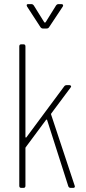

<svg xmlns="http://www.w3.org/2000/svg" viewBox="-20 -916 419 936"><path d="M74 -10V-690Q74 -700 84 -700H94Q104 -700 104 -690V-248Q104 -246 106 -245.5Q108 -245 109 -247L293 -495Q297 -501 306 -501H318Q324 -501 326 -497Q328 -493 324 -489L230 -363Q228 -360 229 -358L344 -11L345 -7Q345 0 336 0H325Q316 0 313 -8L210 -330Q209 -336 204 -331L106 -199Q104 -197 104 -194V-10Q104 0 94 0H84Q74 0 74 -10ZM110 -890Q110 -896 118 -896H133Q140 -896 145 -889L196 -807Q197 -806 199 -806Q201 -806 202 -807L253 -889Q258 -896 265 -896H279Q285 -896 287 -892.5Q289 -889 286 -884L219 -783Q215 -777 207 -777H189Q182 -777 177 -784L112 -884Q110 -888 110 -890Z"/></svg>

Font: Barlow Condensed Thin
Style: Regular
Weight: 250
Width: 3
Designer: Jeremy Tribby
Foundry: Tribby Type
Version: Version 1.408